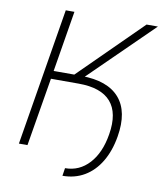

<svg xmlns="http://www.w3.org/2000/svg" viewBox="-92 -802 848 1002"><g transform="rotate(10 331.5 -301.0)"><path d="M187.5 -362.3 194.3 -404.3H314.5Q453.6 -403.8 516.1 -332.3Q578.6 -260.7 555.7 -125.5Q542.5 -47.4 508.5 9.3Q474.6 65.9 423.6 95.9Q372.6 126 307.6 126L314 84.5Q389.6 84.5 441.9 27.3Q494.1 -29.8 510.3 -129.9Q529.3 -244.6 478 -303.5Q426.8 -362.3 307.6 -362.3ZM54.7 0 174.8 -727.5H220.7L167.5 -404.8H276.9L603 -727.5H663.1L290.5 -362.3H160.6L100.1 0Z"/></g></svg>

Font: Inter 18pt ExtraLight
Style: Italic
Weight: 250
Italic angle: -9.3988°
Designer: Rasmus Andersson
Foundry: rsms
Version: Version 4.001;git-66647c0bb